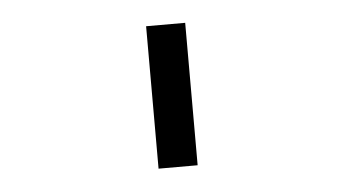

<svg xmlns="http://www.w3.org/2000/svg" viewBox="-33 -787 665 372"><g transform="rotate(-5 300.0 -601.5)"><path d="M262 -463V-740H338V-463Z"/></g></svg>

Font: iA Writer Duo V
Style: Regular
Weight: 400
Designer: Mike Abbink, Paul van der Laan, Pieter van Rosmalen, Oliver Reichenstein
Foundry: Information Architects Inc.
Version: Version 2.000